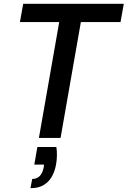

<svg xmlns="http://www.w3.org/2000/svg" viewBox="-20 -720 666 1002"><path d="M183 0 289 -605H84L101 -700H626L609 -605H402L296 0ZM139 262 148 214Q172 214 187 199Q202 184 208 154L210 139H159L175 47H274Q276 57 276.5 67.5Q277 78 277 88Q277 118 270.5 148.5Q264 179 248.5 205Q233 231 206.5 246.5Q180 262 139 262Z"/></svg>

Font: Rethink Sans SemiBold
Style: Italic
Weight: 600
Italic angle: -10°
Designer: The Rethink Sans project authors (Hans Thiessen). DM Sans designed by Colophon Foundry.
Foundry: Rethink Communications LLC
Version: Version 1.001